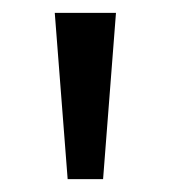

<svg xmlns="http://www.w3.org/2000/svg" viewBox="-20 -734 265 298"><path d="M160 -714 140 -456H85L65 -714Z"/></svg>

Font: lguzrati05
Style: Book
Weight: 400
Designer: Jelle Bosma - Monotype Design Team, Universal Thirst
Foundry: Monotype Imaging Inc.
Version: Version 2.106